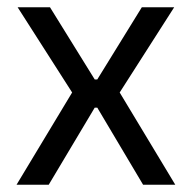

<svg xmlns="http://www.w3.org/2000/svg" viewBox="-20 -508 528 528"><path d="M25.5 0 185.5 -265.5V-242.5L28.5 -488H117.5L240.5 -289.5H247.5L370 -488H459L302 -242.5V-265.5L462 0H373.5L247.5 -212H240.5L114 0Z"/></svg>

Font: Anek Latin
Style: Regular
Weight: 400
Designer: Yesha Goshar
Foundry: Ek Type
Version: Version 1.003